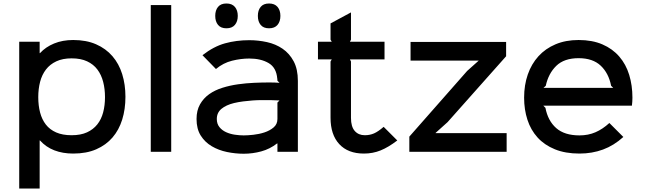

<svg xmlns="http://www.w3.org/2000/svg" viewBox="-20 -869 3695 1099"><path d="M698 -315Q698 -244 679.5 -184.5Q661 -125 624 -82Q587 -39 531 -14.5Q475 10 399 10Q339 10 291 -8.5Q243 -27 209 -65H207V210H90V-630H207V-565H209Q241 -600 289.5 -620Q338 -640 399 -640Q474 -640 530 -615.5Q586 -591 623.5 -547.5Q661 -504 679.5 -444.5Q698 -385 698 -315ZM581 -313Q581 -360 570.5 -400.5Q560 -441 537.5 -471Q515 -501 478.5 -518Q442 -535 390 -535Q339 -535 302.5 -518Q266 -501 243 -471Q220 -441 209.5 -400.5Q199 -360 199 -313Q199 -265 209.5 -225Q220 -185 242.5 -156Q265 -127 301.5 -111Q338 -95 390 -95Q442 -95 478 -111.5Q514 -128 537 -157Q560 -186 570.5 -226Q581 -266 581 -313Z M960 0H843V-840H960Z M1585 -778Q1585 -746 1568.5 -726.5Q1552 -707 1520 -707Q1488 -707 1472 -726.5Q1456 -746 1456 -778Q1456 -810 1472 -829.5Q1488 -849 1520 -849Q1552 -849 1568.5 -829.5Q1585 -810 1585 -778ZM1341 -778Q1341 -746 1324.5 -726.5Q1308 -707 1276 -707Q1244 -707 1228 -726.5Q1212 -746 1212 -778Q1212 -810 1228 -829.5Q1244 -849 1276 -849Q1308 -849 1324.5 -829.5Q1341 -810 1341 -778ZM1685 -406V0H1568V-48H1566Q1525 -16 1475.5 -2.5Q1426 11 1375 11Q1327 11 1279 1Q1231 -9 1192 -32Q1153 -55 1129 -93Q1105 -131 1105 -188Q1105 -237 1125 -272Q1145 -307 1177.5 -330Q1210 -353 1253 -366.5Q1296 -380 1342.5 -386.5Q1389 -393 1435 -395Q1481 -397 1521 -397Q1533 -397 1552 -396.5Q1571 -396 1580 -395L1568 -407Q1567 -409 1567.5 -413.5Q1568 -418 1567 -419Q1562 -482 1517.5 -508Q1473 -534 1407 -534Q1359 -534 1308.5 -521.5Q1258 -509 1216 -474L1139 -553Q1203 -603 1268 -621Q1333 -639 1407 -639Q1458 -639 1508 -628Q1558 -617 1597.5 -590Q1637 -563 1661 -518Q1685 -473 1685 -406ZM1580 -294Q1572 -294 1554.5 -295Q1537 -296 1526 -296Q1504 -296 1478.5 -296Q1453 -296 1426 -294Q1399 -292 1371.5 -288.5Q1344 -285 1319 -279Q1274 -268 1247.5 -246Q1221 -224 1221 -188Q1221 -160 1236 -141.5Q1251 -123 1274 -112.5Q1297 -102 1324 -98Q1351 -94 1375 -94Q1397 -94 1430 -97.5Q1463 -101 1493.5 -111Q1524 -121 1546 -139.5Q1568 -158 1568 -188V-282Z M2254 -65Q2203 -26 2158.5 -8Q2114 10 2063 10Q1972 10 1922 -44Q1872 -98 1872 -195V-517L1879 -529H1800V-630H1879L1872 -642V-735L1989 -798V-642L1983 -630H2181V-529H1983L1989 -517V-194Q1989 -144 2010.5 -119.5Q2032 -95 2068 -95Q2097 -95 2121 -105.5Q2145 -116 2176 -143Z M2880 0H2323V-87L2654 -463L2719 -521L2720 -522H2330V-629H2877V-547L2542 -170L2473 -108L2474 -107H2880Z M3600 -310Q3600 -288 3597 -264H3090L3102 -252Q3116 -178 3163.5 -136Q3211 -94 3297 -94Q3347 -94 3388.5 -112Q3430 -130 3468 -165L3548 -85Q3494 -36 3431.5 -13Q3369 10 3297 10Q3216 10 3156 -14.5Q3096 -39 3057 -82Q3018 -125 2999 -183.5Q2980 -242 2980 -310Q2980 -382 3001 -442.5Q3022 -503 3062 -547Q3102 -591 3160 -615.5Q3218 -640 3292 -640Q3370 -640 3428 -615Q3486 -590 3524.5 -545.5Q3563 -501 3581.5 -440.5Q3600 -380 3600 -310ZM3490 -366 3478 -378Q3464 -450 3418.5 -493Q3373 -536 3292 -536Q3209 -536 3164 -492Q3119 -448 3104 -378L3091 -366Z"/></svg>

Font: Sinkin Sans 500 Medium
Style: 500 Medium
Weight: 500
Designer: Keith Bates
Foundry: K-Type
Version: Sinkin Sans (version 1.0)  by Keith Bates   •   © 2014   www